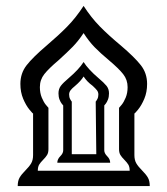

<svg xmlns="http://www.w3.org/2000/svg" viewBox="-20 -631 567 650"><path d="M66 -54Q79 -67 85.5 -78Q92 -89 92 -106V-247Q92 -245 80 -259.5Q68 -274 58.5 -296.5Q49 -319 49 -347Q49 -383 70 -410Q91 -437 138 -477Q178 -511 207.5 -541Q237 -571 263 -611Q289 -571 318 -541.5Q347 -512 389 -477Q436 -437 457 -410Q478 -383 478 -347Q478 -319 468.5 -296.5Q459 -274 447 -259.5Q435 -245 435 -247V-106Q435 -89 441.5 -78Q448 -67 461 -54Q474 -41 480.5 -30Q487 -19 487 -1H40Q40 -19 46.5 -30Q53 -41 66 -54ZM144 -266V-126Q144 -114 139.5 -106.5Q135 -99 126 -90Q117 -81 112.5 -73.5Q108 -66 108 -53H419Q419 -66 414.5 -73.5Q410 -81 401 -90Q392 -99 387.5 -106.5Q383 -114 383 -126V-266Q385 -268 392 -276.5Q399 -285 405.5 -300.5Q412 -316 412 -336Q412 -361 397 -380Q382 -399 350 -426Q320 -451 300.5 -471Q281 -491 263 -519Q245 -492 226.5 -473Q208 -454 177 -426Q145 -399 130 -380Q115 -361 115 -336Q115 -316 121.5 -300.5Q128 -285 135 -276.5Q142 -268 144 -266ZM184 -102Q194 -112 194 -122V-274Q193 -275 189 -280Q185 -285 181.5 -294Q178 -303 178 -315Q178 -330 186 -340.5Q194 -351 213 -367Q247 -396 263 -421Q279 -396 313 -367Q332 -351 340.5 -340.5Q349 -330 349 -315Q349 -303 345.5 -294Q342 -285 338 -280Q334 -275 333 -274V-122Q333 -112 343 -102Q353 -92 353 -80H174Q174 -92 184 -102ZM223 -287V-109H306L304 -287Q306 -289 309.5 -295.5Q313 -302 313 -311Q313 -319 308.5 -325Q304 -331 293 -341Q275 -354 263 -372Q254 -357 234 -340Q224 -332 219 -325.5Q214 -319 214 -311Q214 -302 217.5 -295.5Q221 -289 223 -287Z"/></svg>

Font: Katibeh
Style: Regular
Weight: 400
Designer: Arabic design by Kourosh Beigpour, Latin design by Eduardo Tunni, engineering by Lasse Fister
Version: Version 1.000